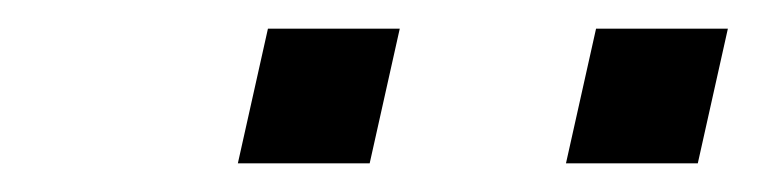

<svg xmlns="http://www.w3.org/2000/svg" viewBox="-20 -740 528 134"><path d="M375 -626 396 -720H488L467 -626ZM146 -626 167 -720H259L238 -626Z"/></svg>

Font: Instrument Sans
Style: Italic
Weight: 400
Italic angle: -13°
Designer: Rodrigo Fuenzalida
Foundry: fragTYPE
Version: Version 1.000;gftools[0.9.28]